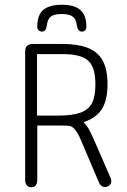

<svg xmlns="http://www.w3.org/2000/svg" viewBox="-20 -781 535 809"><path d="M137 -252H238Q262 -252 272 -250.5Q282 -249 289 -242Q297 -236 306 -221Q315 -206 323 -186L396 -14Q405 7 423 7Q434 7 441.5 -0.5Q449 -8 449 -17Q449 -21 448 -26Q447 -31 444 -36L372 -201Q360 -228 351 -242.5Q342 -257 332 -266Q367 -278 389.5 -298Q412 -318 422.5 -349.5Q433 -381 433 -426Q433 -489 412.5 -526Q392 -563 349.5 -579.5Q307 -596 239 -596H121Q105 -596 95.5 -589Q86 -582 86 -564V-23Q86 -8 93 0Q100 8 111 8Q124 8 130.5 0Q137 -8 137 -23ZM136 -294V-553H244Q322 -553 352 -525Q382 -497 382 -425Q382 -376 368 -347.5Q354 -319 319.5 -306.5Q285 -294 226 -294ZM177 -672Q180 -700 194 -711Q208 -722 240 -722Q272 -722 286.5 -711Q301 -700 304 -673Q308 -648 325 -648Q334 -648 339 -653.5Q344 -659 344 -668Q344 -701 332.5 -721.5Q321 -742 298 -751.5Q275 -761 240 -761Q206 -761 182.5 -751.5Q159 -742 148 -721.5Q137 -701 137 -668Q137 -660 142.5 -654Q148 -648 156 -648Q165 -648 170 -653.5Q175 -659 177 -672Z"/></svg>

Font: Beiruti Light
Style: Regular
Weight: 300
Designer: Arlette Boutros
Foundry: Boutros
Version: Version 1.41